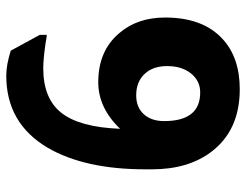

<svg xmlns="http://www.w3.org/2000/svg" viewBox="-104 -654 766 597"><g transform="rotate(-90 278.5 -355.0)"><path d="M177 -364Q242 -432 322 -432Q420 -432 475 -366Q523 -310 523 -224Q523 -108 458 -47Q400 8 300 8Q172 8 105 -81Q51 -153 51 -265V-285Q51 -474 118 -589Q194 -718 342 -718Q376 -718 420 -704L469 -614V-592Q464 -592 442 -596Q393 -603 365 -603Q271 -603 226.5 -546.5Q182 -490 177 -364ZM281 -314Q244 -314 222.5 -290.5Q201 -267 201 -227Q201 -115 290 -115Q326 -115 349 -143.5Q372 -172 372 -218Q372 -262 347.5 -288Q323 -314 281 -314Z"/></g></svg>

Font: Almarai ExtraBold
Style: Regular
Weight: 800
Designer: Boutros International 2019
Foundry: Created by Boutros International 2019
Version: Version 1.10